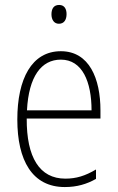

<svg xmlns="http://www.w3.org/2000/svg" viewBox="-20 -746 475 776"><path d="M219 -726C196 -726 188 -709 188 -688C188 -667 198 -650 218 -650C239 -650 249 -666 249 -689C249 -709 241 -726 219 -726ZM226 -539C108 -539 50 -427 50 -263C50 -98 110 10 242 10C291 10 331 -2 368 -23V-61C324 -35 288 -24 244 -24C140 -24 87 -110 88 -267H386V-300C386 -428 341 -539 226 -539ZM226 -505C313 -505 350 -415 350 -300H89C96 -437 147 -505 226 -505Z"/></svg>

Font: Noto Sans Malayalam Condensed ExtraLight
Style: Regular
Weight: 200
Width: 3
Designer: Jelle Bosma - Monotype Design Team
Foundry: Monotype Imaging Inc.
Version: Version 2.104